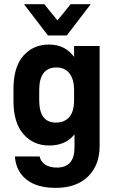

<svg xmlns="http://www.w3.org/2000/svg" viewBox="-20 -741 554 925"><path d="M107.4 124Q56.6 83 51.8 12.7H170.9Q175.8 37.1 197.3 51.8Q219.7 66.4 253.9 66.4Q338.9 66.4 338.9 -30.3V-93.8Q296.9 -40 216.8 -40Q141.6 -40 93.8 -93.8Q44.9 -148.4 44.9 -254.9V-311.5Q44.9 -418.9 92.8 -472.7Q140.6 -526.4 215.8 -526.4Q293.9 -526.4 336.9 -466.8V-519.5H460V-38.1Q460 54.7 404.3 109.4Q347.7 164.1 249 164.1Q158.2 164.1 107.4 124ZM314.5 -177.7Q336.9 -204.1 336.9 -258.8V-306.6Q336.9 -359.4 314.5 -387.7Q292 -416 252 -416Q168.9 -416 168.9 -306.6V-258.8Q168.9 -150.4 249 -150.4Q291 -150.4 314.5 -177.7ZM95.7 -720.7H193.4L256.8 -642.6L320.3 -720.7H417L301.8 -570.3H210.9Z"/></svg>

Font: Dinish
Style: Bold
Weight: 700
Designer: Bert Driehuis
Foundry: Playbeing
Version: Version 3.006; git-39231f3c-release